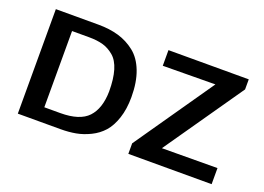

<svg xmlns="http://www.w3.org/2000/svg" viewBox="-101 -948 1652 1200"><g transform="rotate(20 725.0 -347.5)"><path d="M826 0V-70L1189 -594L840 -591V-695H1374V-628L1011 -105L1380 -107V0ZM91 0V-695H374Q449 -695 509 -677.5Q569 -660 618.5 -621Q668 -582 695.5 -510.5Q723 -439 723 -340Q723 -260 702.5 -198.5Q682 -137 649 -100Q616 -63 569 -40Q522 -17 475.5 -8.5Q429 0 375 0ZM233 -94H339Q468 -94 523 -152.5Q578 -211 580 -325Q580 -409 563 -465.5Q546 -522 512 -550.5Q478 -579 439 -590Q400 -601 346 -601H233Z"/></g></svg>

Font: Coval
Style: ExtraBold
Weight: 800
Foundry: Context Ltd
Version: Version 001.000